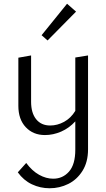

<svg xmlns="http://www.w3.org/2000/svg" viewBox="-20 -716 568 1025"><path d="M234 -500 202 -528 338 -696 386 -654ZM450 -420V81Q450 149 420.5 196Q391 243 344.5 266Q298 289 245 289Q195 289 150.5 268Q106 247 75 204L120 154Q151 196 188.5 217Q226 238 264 238Q315 238 348.5 200Q382 162 382 83V-68Q349 -32 306.5 -13.5Q264 5 220 5Q157 5 117.5 -37Q78 -79 78 -151V-408L146 -420V-173Q146 -113 173 -79.5Q200 -46 248 -46Q286 -46 322 -65.5Q358 -85 382 -124V-409Z"/></svg>

Font: Ysabeau Infant
Style: Regular
Weight: 400
Designer: Christian Thalmann (Catharsis Fonts)
Version: Version 0.003